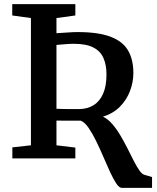

<svg xmlns="http://www.w3.org/2000/svg" viewBox="-20 -763 757 925"><path d="M566.5 142Q554 142 540 120.8Q526 99.5 510.2 65.5Q494.5 31.5 477.8 -7.8Q461 -47 443 -83.8Q425 -120.5 406.8 -147Q388.5 -173.5 369.5 -181.5Q358.5 -181.5 342.5 -181.5Q326.5 -181.5 309.2 -181.5Q292 -181.5 276.8 -181.8Q261.5 -182 252 -182V-63L343 -52V0H39.5V-53L129 -63V-676L39 -688.5V-743H343V-688.5L252 -676V-603Q281.5 -604.5 306.8 -606.5Q332 -608.5 354 -608.5Q453.5 -608.5 512.2 -586.2Q571 -564 596.8 -520.2Q622.5 -476.5 622.5 -411Q622.5 -367 606.2 -324.2Q590 -281.5 557.5 -248.8Q525 -216 476 -201Q499.5 -190 520.2 -166.2Q541 -142.5 559.2 -111.8Q577.5 -81 593.8 -48.8Q610 -16.5 624.2 11.5Q638.5 39.5 651.5 58Q664.5 76.5 676.5 79.5L712.5 90V142ZM360 -237.5Q400 -237.5 430 -255.8Q460 -274 476.5 -311Q493 -348 493 -404.5Q493 -450 478.5 -483.2Q464 -516.5 429.8 -534.2Q395.5 -552 335.5 -552Q315 -552 293 -550Q271 -548 252 -546.5V-239Q266 -238 287.8 -237.8Q309.5 -237.5 330 -237.5Q350.5 -237.5 360 -237.5Z"/></svg>

Font: Merriweather 20pt SemiBold
Style: Regular
Weight: 600
Version: Version 2.100